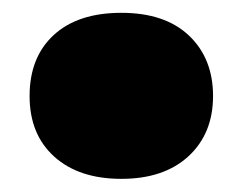

<svg xmlns="http://www.w3.org/2000/svg" viewBox="-20 -426 369 292"><path d="M164.5 -154Q100 -154 62.5 -187.8Q25 -221.5 25 -280Q25 -339 61.8 -372.8Q98.5 -406.5 164.5 -406.5Q231 -406.5 267.5 -371.8Q304 -337 304 -280Q304 -223 266.8 -188.5Q229.5 -154 164.5 -154Z"/></svg>

Font: Encode Sans SC SemiExpanded Black
Style: Regular
Weight: 900
Width: 6
Designer: Multiple Designers
Foundry: Impallari Type
Version: Version 3.002